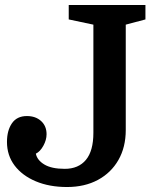

<svg xmlns="http://www.w3.org/2000/svg" viewBox="-20 -740 637 771"><path d="M355 -207V-641L256 -662V-720H564V-662L485 -641V-218Q485 -149 455.5 -97.5Q426 -46 373 -17.5Q320 11 249 11Q178 11 123.5 -12Q69 -35 38.5 -75.5Q8 -116 8 -170Q8 -216 28 -245Q48 -274 88 -274Q123 -274 145 -254Q167 -234 167 -201Q167 -178 154 -154.5Q141 -131 124 -123Q129 -97 158 -79.5Q187 -62 240 -62Q295 -62 325 -98Q355 -134 355 -207Z"/></svg>

Font: Domine
Style: Regular
Weight: 400
Designer: Pablo Impallari, Rodrigo Fuenzalida, Brenda Gallo
Foundry: Pablo Impallari, Rodrigo Fuenzalida, Brenda Gallo
Version: Version 2.000;September 19, 2022;FontCreator 14.0.0.2877 64-